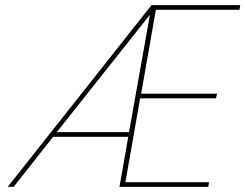

<svg xmlns="http://www.w3.org/2000/svg" viewBox="-20 -724 951 744"><path d="M584 -686 527 -361H821L817 -343H523L466 -18H790L787 0H443L477 -194H186L33 0H10L567 -704H911L908 -686ZM480 -212 561 -667 200 -212Z"/></svg>

Font: Fz Poppins Thin
Style: Italic
Weight: 100
Italic angle: -10°
Designer: Ninad Kale (Devanagari), Jonny Pinhorn (Latin)
Foundry: Indian Type Foundry
Version: Vit hóa bi Vntype.Com & FontZin.Com